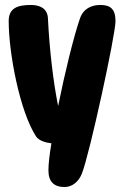

<svg xmlns="http://www.w3.org/2000/svg" viewBox="-20 -559 500 773"><path d="M384 -539C349 -539 316 -525 302 -485C277 -413 241 -266 214 -132C194 -232 179 -361 173 -485C171 -530 133 -539 105 -539C51 -539 15 -527 15 -474C15 -347 59 -112 125 -10C136 7 162 15 187 18C179 65 175 103 175 127C175 172 197 194 240 194C270 194 297 173 310 139C341 60 445 -418 445 -474C445 -525 422 -539 384 -539Z"/></svg>

Font: Manosque
Style: Regular
Weight: 400
Designer: Ariel Martín Pérez
Foundry: Ariel Martín Pérez
Version: Version 1.005;hotconv 1.0.109;makeotfexe 2.5.65596